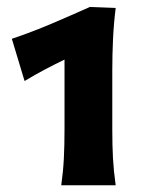

<svg xmlns="http://www.w3.org/2000/svg" viewBox="-20 -879 419 561"><path d="M159 -337.7H318Q312.2 -378.6 310.1 -416.2Q308.1 -453.8 308.1 -501.1V-672.5Q308.1 -718.8 310.2 -764.1Q312.3 -809.4 318 -855.8L242.8 -858.7Q186.8 -833.7 130.9 -809.9Q75 -786.1 14.6 -765.6L51.8 -642.3Q82.5 -660.8 111.7 -676.2Q141 -691.6 168.5 -704.9V-501.1Q168.5 -454.4 166.6 -416.5Q164.7 -378.6 159 -337.7Z"/></svg>

Font: Pinar FD VF
Style: Regular
Weight: 300
Designer: Amin Abedi
Version: Version 2.000